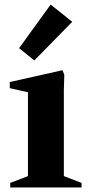

<svg xmlns="http://www.w3.org/2000/svg" viewBox="-20 -825 402 845"><path d="M25 0V-20L103 -50V-419L23 -437V-464L255 -516L263 -496L261 -428V-50L339 -20V0ZM131 -559 64 -613 203 -805 298 -729Z"/></svg>

Font: Wittgenstein Extrabold
Style: Regular
Weight: 800
Designer: Jörg Drees
Foundry: Jörg Drees
Version: Version 1.303; ttfautohint (v1.8.4.7-5d5b)